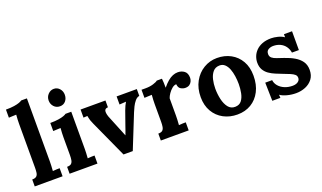

<svg xmlns="http://www.w3.org/2000/svg" viewBox="-76 -1218 2846 1697"><g transform="rotate(-20 1346.5 -369.5)"><path d="M25 -65Q53 -65 65.5 -76Q78 -87 81 -107.5Q84 -128 84 -154V-565Q84 -583 85 -606.5Q86 -630 88 -652Q72 -651 50.5 -650.5Q29 -650 18 -649V-725Q65 -725 96.5 -730Q128 -735 146.5 -742Q165 -749 172 -755H226V-161Q226 -147 225 -121.5Q224 -96 222 -73Q239 -75 258 -75.5Q277 -76 287 -76V0H25Z M353 -65Q381 -65 393 -76Q405 -87 408.5 -107.5Q412 -128 412 -154V-320Q412 -338 413 -361.5Q414 -385 416 -407Q400 -406 378.5 -405.5Q357 -405 346 -404V-480Q392 -480 424 -485Q456 -490 474.5 -497Q493 -504 500 -510H554V-161Q554 -147 553 -121.5Q552 -96 550 -73Q566 -75 585.5 -75.5Q605 -76 615 -76V0H353ZM478 -589Q444 -589 422 -613Q400 -637 400 -671Q400 -705 423 -729Q446 -753 477 -753Q509 -753 530.5 -729Q552 -705 552 -671Q552 -637 532 -613Q512 -589 478 -589Z M859 3 701 -344Q690 -369 685.5 -382Q681 -395 679.5 -404.5Q678 -414 675 -426L638 -424V-500H872V-436Q851 -435 844 -424Q837 -413 839 -395.5Q841 -378 848 -358L900 -230Q908 -211 916 -191Q924 -171 932 -151H933Q941 -172 948.5 -193Q956 -214 963 -235L1006 -357Q1015 -382 1022.5 -397Q1030 -412 1039 -428L977 -424V-500H1167V-436Q1144 -432 1126 -410.5Q1108 -389 1095 -362.5Q1082 -336 1074 -316L946 3Z M1211 -65Q1239 -65 1251 -76Q1263 -87 1266.5 -107.5Q1270 -128 1270 -154V-322Q1270 -340 1271 -362.5Q1272 -385 1274 -407Q1258 -406 1236.5 -405.5Q1215 -405 1204 -404V-480H1244Q1283 -480 1315.5 -490Q1348 -500 1358 -510H1407Q1409 -500 1410 -472.5Q1411 -445 1411 -424Q1438 -457 1462 -477Q1486 -497 1509.5 -506.5Q1533 -516 1557 -516Q1592 -516 1618 -496.5Q1644 -477 1644 -433Q1644 -418 1637 -401.5Q1630 -385 1615 -374Q1600 -363 1574 -363Q1554 -363 1533 -375Q1512 -387 1509 -421Q1489 -421 1469 -404.5Q1449 -388 1433.5 -365.5Q1418 -343 1412 -324V-161Q1412 -147 1411 -121.5Q1410 -96 1408 -73Q1424 -75 1443.5 -75.5Q1463 -76 1473 -76V0H1211Z M1928 16Q1856 16 1798 -15Q1740 -46 1706.5 -103.5Q1673 -161 1673 -239Q1673 -322 1707.5 -384.5Q1742 -447 1799.5 -481.5Q1857 -516 1925 -516Q1997 -516 2054 -485Q2111 -454 2144 -396.5Q2177 -339 2177 -259Q2177 -175 2145 -113Q2113 -51 2057 -17.5Q2001 16 1928 16ZM1932 -55Q1972 -56 1992.5 -83Q2013 -110 2021 -151Q2029 -192 2029 -234Q2029 -271 2023.5 -309Q2018 -347 2006 -378Q1994 -409 1973.5 -428Q1953 -447 1923 -446Q1884 -445 1861.5 -418Q1839 -391 1829.5 -350.5Q1820 -310 1820 -266Q1820 -215 1831 -166Q1842 -117 1866.5 -85.5Q1891 -54 1932 -55Z M2479 16Q2436 16 2395 5Q2354 -6 2331 -23L2333 7H2257L2253 -165H2318Q2321 -135 2342 -110Q2363 -85 2397 -70.5Q2431 -56 2473 -56Q2490 -56 2505.5 -61Q2521 -66 2531.5 -77.5Q2542 -89 2542 -106Q2542 -125 2528.5 -137Q2515 -149 2489.5 -160Q2464 -171 2426 -185Q2395 -197 2363.5 -210Q2332 -223 2305.5 -241.5Q2279 -260 2263 -287.5Q2247 -315 2247 -355Q2247 -384 2258 -412.5Q2269 -441 2292 -464.5Q2315 -488 2350.5 -502Q2386 -516 2435 -516Q2462 -516 2496.5 -507.5Q2531 -499 2555 -482V-511H2631V-334H2566Q2560 -369 2541.5 -394Q2523 -419 2494 -432.5Q2465 -446 2429 -446Q2404 -446 2383.5 -434Q2363 -422 2363 -393Q2363 -370 2379 -356.5Q2395 -343 2423 -334Q2451 -325 2485 -313Q2536 -296 2575.5 -273Q2615 -250 2638 -217.5Q2661 -185 2661 -138Q2661 -86 2635 -52Q2609 -18 2567.5 -1Q2526 16 2479 16Z"/></g></svg>

Font: Lora
Style: Weight 700
Weight: 700
Designer: Olga Karpushina, Alexei Vanyashin (Cyrillic)
Foundry: Cyreal
Version: Version 3.001